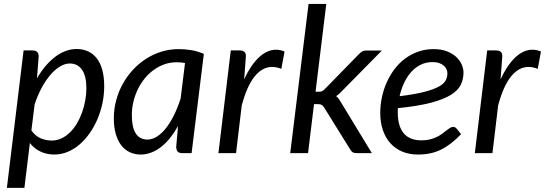

<svg xmlns="http://www.w3.org/2000/svg" viewBox="-20 -756 2691 948"><path d="M14 171.5 96.5 -507H141Q171 -507 171 -477L162.5 -369Q181.5 -402 204 -428.8Q226.5 -455.5 251.2 -474.5Q276 -493.5 303 -503.8Q330 -514 358 -514Q422.5 -514 458.5 -467Q494.5 -420 494.5 -329.5Q494.5 -288.5 486 -247.5Q477.5 -206.5 461.8 -169.2Q446 -132 423.8 -99.8Q401.5 -67.5 374.2 -43.8Q347 -20 315 -6.5Q283 7 248 7Q210.5 7 179.5 -7.8Q148.5 -22.5 127.5 -50L100.5 171.5ZM324.5 -442.5Q300.5 -442.5 275.8 -427.5Q251 -412.5 228 -385.5Q205 -358.5 185.2 -321.5Q165.5 -284.5 151 -241L135 -112Q154 -84.5 180.8 -73.2Q207.5 -62 235 -62Q261 -62 284 -73Q307 -84 326 -102.8Q345 -121.5 360 -146.8Q375 -172 385.2 -200.8Q395.5 -229.5 401 -260.2Q406.5 -291 406.5 -321Q406.5 -380.5 385 -411.5Q363.5 -442.5 324.5 -442.5Z M926 0H880Q862.5 0 856.2 -9Q850 -18 850 -31L859 -133.5Q841 -101.5 820.2 -75.5Q799.5 -49.5 776.2 -31.2Q753 -13 727.5 -3Q702 7 674.5 7Q644.5 7 620 -4.8Q595.5 -16.5 578.2 -39.2Q561 -62 551.5 -95.2Q542 -128.5 542 -171.5Q542 -216.5 553.2 -259.2Q564.5 -302 585.2 -340Q606 -378 635 -409.8Q664 -441.5 699.8 -464.8Q735.5 -488 776.5 -500.8Q817.5 -513.5 862.5 -513.5Q895 -513.5 925.8 -508.2Q956.5 -503 986.5 -490ZM708 -67Q732.5 -67 756 -82.2Q779.5 -97.5 800.5 -124.5Q821.5 -151.5 839.8 -188.8Q858 -226 872 -270.5L893.5 -444.5Q882.5 -447 871.8 -447.8Q861 -448.5 850.5 -448.5Q820.5 -448.5 792.5 -438.8Q764.5 -429 740 -411.5Q715.5 -394 695.5 -369.8Q675.5 -345.5 661.2 -316.5Q647 -287.5 639 -254.8Q631 -222 631 -187.5Q631 -67 708 -67Z M1058.5 0 1119.5 -507H1164Q1178 -507 1186 -500.5Q1194 -494 1194 -480.5Q1194 -478.5 1193.8 -474.8Q1193.5 -471 1193.2 -467Q1193 -463 1192.8 -460Q1192.5 -457 1192.5 -456.5L1185.5 -364.5Q1218 -434.5 1258.2 -472.5Q1298.5 -510.5 1343 -510.5Q1364 -510.5 1385 -501.5L1369 -416Q1345.5 -425.5 1323.5 -425.5Q1275 -425.5 1237 -378.2Q1199 -331 1173.5 -235L1145.5 0Z M1591 -736.5 1538 -303H1553.5Q1563.5 -303 1570 -305.8Q1576.5 -308.5 1584.5 -317L1752 -488.5Q1760 -496.5 1767.5 -501.5Q1775 -506.5 1787 -506.5H1865.5L1670 -308Q1662.5 -300 1655.2 -293.2Q1648 -286.5 1639.5 -281.5Q1647.5 -275.5 1653 -267.5Q1658.5 -259.5 1664 -250L1816 0H1739.5Q1728.5 0 1721.8 -4Q1715 -8 1709.5 -17.5L1580.5 -225Q1574 -235 1567.8 -238.5Q1561.5 -242 1547.5 -242H1530.5L1501 0H1413L1503.5 -736.5Z M2268.5 -398Q2268.5 -365 2255 -337.2Q2241.5 -309.5 2205.5 -287.2Q2169.5 -265 2106.5 -248.5Q2043.5 -232 1944.5 -222Q1944 -216.5 1944 -211.2Q1944 -206 1944 -200.5Q1944 -133.5 1973.2 -98.2Q2002.5 -63 2061.5 -63Q2085.5 -63 2104.2 -68Q2123 -73 2137.8 -80.2Q2152.5 -87.5 2163.8 -96.2Q2175 -105 2184.5 -112.2Q2194 -119.5 2202 -124.5Q2210 -129.5 2218 -129.5Q2227 -129.5 2234.5 -121L2256.5 -93.5Q2231 -67 2206.8 -48.2Q2182.5 -29.5 2157 -17Q2131.5 -4.5 2103.8 1.2Q2076 7 2044 7Q2000.5 7 1966 -7.5Q1931.5 -22 1907.5 -48.8Q1883.5 -75.5 1870.5 -113.5Q1857.5 -151.5 1857.5 -198.5Q1857.5 -237.5 1865.8 -276.2Q1874 -315 1889.8 -350Q1905.5 -385 1928.2 -415Q1951 -445 1980.2 -466.8Q2009.5 -488.5 2044.8 -501Q2080 -513.5 2120.5 -513.5Q2159 -513.5 2187 -502.5Q2215 -491.5 2233 -474.5Q2251 -457.5 2259.8 -437Q2268.5 -416.5 2268.5 -398ZM2115.5 -449.5Q2084 -449.5 2057.5 -436.5Q2031 -423.5 2010.5 -400.8Q1990 -378 1975.5 -347.2Q1961 -316.5 1953 -281Q2030 -290.5 2076.5 -302.8Q2123 -315 2148 -329.2Q2173 -343.5 2181 -360Q2189 -376.5 2189 -394.5Q2189 -403.5 2185 -413.2Q2181 -423 2172.2 -431Q2163.5 -439 2149.5 -444.2Q2135.5 -449.5 2115.5 -449.5Z M2324.5 0 2385.5 -507H2430Q2444 -507 2452 -500.5Q2460 -494 2460 -480.5Q2460 -478.5 2459.8 -474.8Q2459.5 -471 2459.2 -467Q2459 -463 2458.8 -460Q2458.5 -457 2458.5 -456.5L2451.5 -364.5Q2484 -434.5 2524.2 -472.5Q2564.5 -510.5 2609 -510.5Q2630 -510.5 2651 -501.5L2635 -416Q2611.5 -425.5 2589.5 -425.5Q2541 -425.5 2503 -378.2Q2465 -331 2439.5 -235L2411.5 0Z"/></svg>

Font: LatoHex
Style: Italic
Weight: 400
Italic angle: -7°
Designer: Lukasz Dziedzic
Foundry: tyPoland Lukasz Dziedzic
Version: Version 1.104; Western+Polish opensource